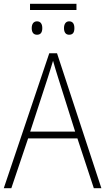

<svg xmlns="http://www.w3.org/2000/svg" viewBox="-20 -997 557 1017"><path d="M385 -977H139V-944H385ZM176 -884C158 -884 148 -870 148 -848C148 -825 158 -813 176 -813C195 -813 204 -825 204 -848C204 -870 195 -884 176 -884ZM346 -884C329 -884 319 -870 319 -848C319 -825 329 -813 346 -813C366 -813 374 -825 374 -848C374 -870 366 -884 346 -884ZM477 0H517L282 -715H241L0 0H40L129 -264H390ZM288 -585 378 -300H140L233 -585C242 -614 252 -644 261 -675C270 -642 280 -611 288 -585Z"/></svg>

Font: Noto Sans SemiCondensed ExtraLight
Style: Regular
Weight: 200
Width: 4
Designer: Monotype Design Team
Foundry: Monotype Imaging Inc.
Version: Version 2.013